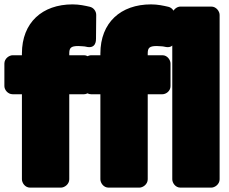

<svg xmlns="http://www.w3.org/2000/svg" viewBox="-44 -818 1045 876"><path d="M313 -608C327 -607 341 -607 348 -605C395 -593 394 -635 394 -641L395 -750C395 -767 383 -783 366 -787C344 -792 318 -798 287 -798C149 -798 56 -715 56 -574V-566H14C-2 -566 -24 -551 -24 -528V-425C-24 -409 -9 -388 14 -388H56V0C56 16 70 38 93 38H234C250 38 272 23 272 0V-388H339C355 -388 376 -402 376 -425V-528C376 -544 362 -566 339 -566H272V-574C272 -599 279 -608 313 -608ZM671 -608C685 -607 699 -607 706 -605C753 -593 752 -635 752 -641L753 -750C753 -767 741 -783 724 -787C702 -792 676 -798 645 -798C507 -798 414 -715 414 -574V-566H372C356 -566 334 -551 334 -528V-425C334 -409 349 -388 372 -388H414V0C414 16 428 38 451 38H592C608 38 630 23 630 0V-388H697C713 -388 734 -402 734 -425V-528C734 -544 720 -566 697 -566H630V-574C630 -599 637 -608 671 -608ZM920 38C936 38 958 23 958 0V-750C958 -766 943 -788 920 -788H779C763 -788 742 -773 742 -750V0C742 16 756 38 779 38Z"/></svg>

Font: Asimov Print
Style: E
Weight: 500
Designer: Google
Version: Version 2.000980; 2014